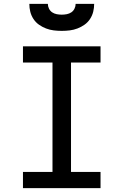

<svg xmlns="http://www.w3.org/2000/svg" viewBox="-20 -975 640 995"><path d="M99 0V-84H252V-651H99V-735H501V-651H348V-84H501V0ZM300 -815Q279 -815 258.5 -817.5Q238 -820 218.5 -827.5Q199 -835 182 -847Q165 -859 153.5 -876.5Q142 -894 137 -914Q132 -934 132 -955H228Q228 -942 234 -930Q240 -918 250.5 -911Q261 -904 274 -901.5Q287 -899 300 -899Q313 -899 326 -901.5Q339 -904 349.5 -911Q360 -918 366 -930Q372 -942 372 -955H468Q468 -934 463 -914Q458 -894 446.5 -876.5Q435 -859 418 -847Q401 -835 381.5 -827.5Q362 -820 341.5 -817.5Q321 -815 300 -815Z"/></svg>

Font: Iosevka Curly Medium Extended
Style: Regular
Weight: 500
Width: 7
Monospace: yes
Designer: Belleve Invis
Foundry: Belleve Invis
Version: Version 11.1.0; ttfautohint (v1.8.3)